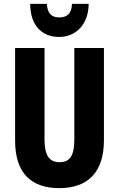

<svg xmlns="http://www.w3.org/2000/svg" viewBox="-20 -962 614 992"><path d="M438 -942H352C350 -891 326 -872 286 -872C245 -872 225 -894 222 -942H136C136 -829 198 -771 286 -771C372 -771 438 -837 438 -942ZM517 -238V-714H364V-242C364 -155 340 -124 287 -124C237 -124 210 -156 210 -241V-714H58V-235C58 -70 139 10 286 10C436 10 517 -74 517 -238Z"/></svg>

Font: Noto Sans Thai Looped ExtraCondensed ExtraBold
Style: Regular
Weight: 800
Width: 2
Designer: Sasikarn Vongin, Ben Mitchell
Foundry: The Fontpad Ltd
Version: Version 1.001